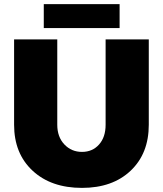

<svg xmlns="http://www.w3.org/2000/svg" viewBox="-20 -891 785 925"><path d="M190.9 -871.1H556.2V-755.9H190.9ZM255.9 -290Q255.9 -231.4 290 -195.3Q324.2 -159.2 375 -159.2Q425.3 -159.2 457 -194.6Q488.8 -230 488.8 -290V-701.2H696.8V-290Q696.8 -151.4 609.4 -68.6Q522 14.2 375 14.2Q226.1 14.2 137 -68.6Q47.9 -151.4 47.9 -290V-701.2H255.9Z"/></svg>

Font: Montserrat-Arabic ExtraBold
Style: Regular
Weight: 800
Designer: Mohamed Gaber
Foundry: Kief Type Foundry
Version: Version 5.008;PS 005.008;hotconv 1.0.88;makeotf.lib2.5.64775